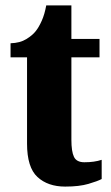

<svg xmlns="http://www.w3.org/2000/svg" viewBox="-20 -680 411 710"><path d="M221 10Q157 10 118.5 -25.5Q80 -61 80 -149V-468H19V-520Q54 -521 77.5 -535.5Q101 -550 113 -566Q124 -580 134.5 -603.5Q145 -627 151 -660H244V-536H348V-468H244V-163Q244 -120 253.5 -100Q263 -80 292 -80Q329 -80 356 -89V-18Q341 -10 307 0Q273 10 221 10Z"/></svg>

Font: Noto Serif Thai ExtraCondensed Black
Style: Regular
Weight: 900
Width: 2
Designer: Monotype Design Team
Foundry: Monotype Imaging Inc.
Version: Version 2.002; ttfautohint (v1.8.4.7-5d5b)